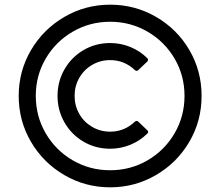

<svg xmlns="http://www.w3.org/2000/svg" viewBox="-20 -792 943 821"><path d="M60 -382Q60 -488 112.5 -577.5Q165 -667 255 -719.5Q345 -772 451 -772Q557 -772 647 -720Q737 -668 789.5 -578.5Q842 -489 842 -382Q842 -275 789.5 -185.5Q737 -96 647 -43.5Q557 9 451 9Q345 9 255 -43.5Q165 -96 112.5 -185.5Q60 -275 60 -382ZM769 -382Q769 -469 726.5 -541.5Q684 -614 611 -656.5Q538 -699 451 -699Q364 -699 291 -656.5Q218 -614 175.5 -541.5Q133 -469 133 -382Q133 -295 175.5 -222Q218 -149 291 -106.5Q364 -64 451 -64Q538 -64 611 -106.5Q684 -149 726.5 -222Q769 -295 769 -382ZM226 -382Q226 -444 256 -496Q286 -548 337.5 -578Q389 -608 451 -608Q496 -608 537.5 -591Q579 -574 610 -543Q613 -540 613 -536Q613 -532 610 -529L571 -492Q568 -489 564 -489Q561 -489 557 -492Q512 -535 451 -535Q409 -535 374 -514.5Q339 -494 319 -459Q299 -424 299 -382Q299 -340 319 -305Q339 -270 374 -249.5Q409 -229 451 -229Q512 -229 557 -272Q565 -278 571 -272L610 -235Q613 -232 613.5 -228Q614 -224 610 -221Q579 -190 537.5 -173Q496 -156 451 -156Q389 -156 337.5 -186Q286 -216 256 -268Q226 -320 226 -382Z"/></svg>

Font: Open Sauce Two
Style: Regular
Weight: 400
Designer: Alfredo Marco Pradil
Foundry: Creative Sauce Fz LLC
Version: Version 1.477